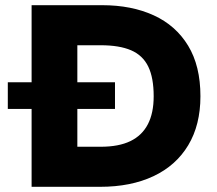

<svg xmlns="http://www.w3.org/2000/svg" viewBox="-20 -720 835 740"><path d="M10.1 -300.2V-403H423.2V-300.2ZM101.8 0V-700H373.7Q487.1 -700 572.3 -661Q657.6 -622 705 -544Q752.5 -466 752.5 -349Q752.5 -238.5 705.5 -160.3Q658.5 -82 571.6 -41Q484.6 0 365.7 0ZM278.1 -154.4H368.2Q437.8 -154.4 482.7 -176.2Q527.6 -198 549.9 -241.2Q572.3 -284.3 572.3 -349Q572.3 -420.6 551.2 -463.8Q530.1 -506.9 485 -526.3Q439.8 -545.6 368.2 -545.6H278.1Z"/></svg>

Font: REM Medium
Style: Regular
Weight: 500
Designer: Octavio Pardo
Foundry: Ashler Design
Version: Version 1.005;gftools[0.9.28]